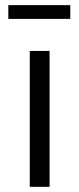

<svg xmlns="http://www.w3.org/2000/svg" viewBox="-20 -723 307 743"><path d="M12.2 -703.1H252V-649.9H12.2ZM95.2 -525.9H171.9V0H95.2Z"/></svg>

Font: Montserrat-Arabic Light
Style: Regular
Weight: 300
Designer: Mohamed Gaber
Foundry: Kief Type Foundry
Version: Version 5.008;PS 005.008;hotconv 1.0.88;makeotf.lib2.5.64775